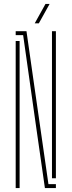

<svg xmlns="http://www.w3.org/2000/svg" viewBox="-20 -959 365 979"><path d="M209 0 166 -300 98 -780H60V-800H115L151 -548L227 -20H265V0ZM245 -50V-800H265V-50ZM60 0V-750H80V0ZM157 -840 212 -939H233L178 -840Z"/></svg>

Font: Big Shoulders Stencil Display Thin
Style: Regular
Weight: 100
Designer: Patric King
Foundry: XO Type Co
Version: Version 1.000